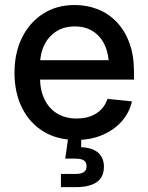

<svg xmlns="http://www.w3.org/2000/svg" viewBox="-20 -559 603 783"><path d="M291.5 11.7Q212.9 11.7 156.5 -23.2Q100.1 -58.1 69.6 -119.9Q39.1 -181.6 39.1 -262.2Q39.1 -343.3 69.8 -405.5Q100.6 -467.8 156 -503.2Q211.4 -538.6 284.2 -538.6Q335.4 -538.6 379.4 -521Q423.3 -503.4 456.3 -468.8Q489.3 -434.1 507.8 -383.5Q526.4 -333 526.4 -267.1V-234.4H91.3V-313.5H471.7L424.3 -288.6Q424.3 -337.4 407.7 -374Q391.1 -410.6 360.1 -430.9Q329.1 -451.2 284.7 -451.2Q241.2 -451.2 209.5 -430.9Q177.7 -410.6 160.4 -375Q143.1 -339.4 143.1 -293.5V-244.6Q143.1 -192.9 161.1 -154.8Q179.2 -116.7 212.9 -96.2Q246.6 -75.7 292.5 -75.7Q324.7 -75.7 350.1 -85.2Q375.5 -94.7 392.8 -112.8Q410.2 -130.9 418.5 -155.8L518.1 -145.5Q507.3 -98.6 475.8 -63.5Q444.3 -28.3 397 -8.3Q349.6 11.7 291.5 11.7ZM228.5 204.1V150.4H286.6Q311 150.4 322 142.8Q333 135.3 333 119.1Q333 102.5 322 95.2Q311 87.9 286.6 87.9H246.1L261.7 -22.9H311.5V0L311 41.5Q355.5 42.5 379.6 63.2Q403.8 84 403.8 120.6Q403.8 163.6 374.5 183.8Q345.2 204.1 289.6 204.1Z"/></svg>

Font: Inter 24pt Medium
Style: Regular
Weight: 500
Designer: Rasmus Andersson
Foundry: rsms
Version: Version 4.001;git-66647c0bb